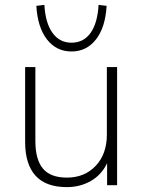

<svg xmlns="http://www.w3.org/2000/svg" viewBox="-20 -759 585 787"><path d="M254 8Q168 8 125.5 -39Q83 -86 83 -177V-484H125V-181Q125 -105 156 -68Q187 -31 254 -31Q327 -31 372.5 -79.5Q418 -128 418 -207V-484H460V0H419V-90Q396 -42 352 -17Q308 8 254 8ZM273 -548Q211 -548 172.5 -597.5Q134 -647 129 -735L162 -739Q166 -665 195 -624.5Q224 -584 273 -584Q323 -584 351.5 -624.5Q380 -665 384 -739L417 -735Q412 -647 373.5 -597.5Q335 -548 273 -548Z"/></svg>

Font: Nunito Sans ExtraLight
Style: Regular
Weight: 200
Designer: Vernon Adams
Foundry: Vernon Adams
Version: Version 3.006; ttfautohint (v1.8.3)